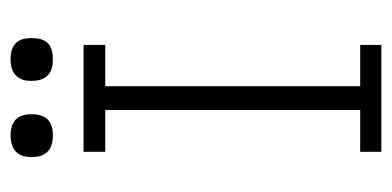

<svg xmlns="http://www.w3.org/2000/svg" viewBox="-209 -532 741 363"><g transform="rotate(-90 161.5 -350.5)"><path d="M180 -40V-522H258V-563H56V-522H135V-40H56V0H258V-40ZM87 -621C119 -621 127 -639 127 -662C127 -682 119 -701 87 -701C55 -701 46 -682 46 -662C46 -639 55 -621 87 -621ZM231 -621C264 -621 271 -639 271 -662C271 -682 264 -701 231 -701C199 -701 190 -682 190 -662C190 -639 199 -621 231 -621Z"/></g></svg>

Font: OSH Darker Grotesque
Style: Regular
Weight: 400
Designer: Gabriel Lam
Foundry: TypeRant
Version: Version 1.000;Glyphs 3.1.1 (3148)